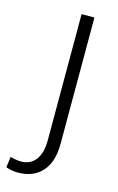

<svg xmlns="http://www.w3.org/2000/svg" viewBox="-173 -577 517 840"><g transform="rotate(15 86.0 -157.0)"><path d="M87.9 -528.3H146V43.5Q146 126 106.7 169.7Q67.4 213.4 -2.4 213.4Q-29.3 213.4 -56.6 204.1L-50.3 155.3Q-42.5 158.2 -27.6 160.6Q-12.7 163.1 -2.4 163.1Q41 163.1 64.5 131.6Q87.9 100.1 87.9 43.5Z"/></g></svg>

Font: Vazirmatn UI FD ExtraLight
Style: Regular
Weight: 200
Designer: Saber Rastikerdar
Foundry: Saber Rastikerdar
Version: Version 33.003